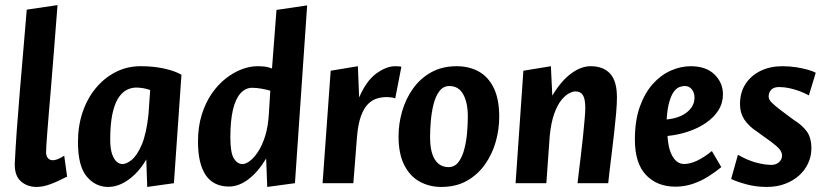

<svg xmlns="http://www.w3.org/2000/svg" viewBox="-20 -728 3279 763"><path d="M125.7 14.9Q88.5 14.9 63.1 -7.3Q37.7 -29.5 38.7 -77.6Q41.5 -137.5 46.7 -210.9Q51.9 -284.2 58.8 -365Q65.6 -445.7 72.7 -528.4Q79.8 -611.1 86.3 -689.7L208.6 -707.7Q200.3 -601.3 193.9 -519.5Q187.4 -437.6 182.4 -376.8Q177.4 -316.1 173.6 -272.9Q169.8 -229.7 167.8 -200.3Q165.7 -170.9 164.4 -153Q163.1 -135 163.1 -123.4Q163.1 -110.4 168.9 -101.8Q174.7 -93.2 185.2 -91.6Q195.3 -90 209.4 -95.6Q223.6 -101.2 235.2 -109.4L246.7 -26.2Q210.7 -7.3 180.7 3.8Q150.7 14.9 125.7 14.9Z M410 14.9Q359.3 14.9 324.6 -26.6Q289.8 -68 289.8 -164Q289.8 -226.9 308.1 -281.6Q326.4 -336.2 360.1 -377.1Q393.9 -418.1 439.4 -441.5Q484.9 -464.9 538.9 -464.9Q589.8 -464.9 631.8 -455.7Q673.8 -446.6 701.1 -431L671.1 0L565.1 14.9L561.3 -94.4Q541.5 -59.9 516.1 -35.2Q490.7 -10.6 463.8 2.1Q436.9 14.9 410 14.9ZM466.9 -76Q482.6 -76 503.4 -92.7Q524.2 -109.3 542.9 -152.1Q561.5 -194.8 569.9 -271.9L576.8 -369.9Q567.1 -374.2 551.5 -377.1Q535.8 -380 521.8 -380Q500.5 -380 481.7 -369.7Q463 -359.4 448.6 -335.9Q434.3 -312.5 426.1 -272.3Q418 -232.2 418 -173Q418 -137.8 425.2 -116.4Q432.5 -95.1 443.5 -85.5Q454.6 -76 466.9 -76Z M889.7 13.3Q859.3 13.3 836.2 2Q813.1 -9.3 797.9 -31.5Q782.6 -53.7 774.7 -87.2Q766.8 -120.7 766.8 -165.3Q766.8 -224.3 781.6 -271.9Q796.5 -319.6 821.2 -355.6Q846 -391.7 877 -416Q908.1 -440.3 940.5 -452.6Q972.9 -464.9 1003 -464.9Q1018.3 -464.9 1031.3 -463.5Q1044.2 -462.1 1060.9 -455.9L1078.8 -688.6L1200.6 -706.6L1152.1 0L1042 14.9L1037.7 -98.2Q1005.5 -44.6 967.3 -15.7Q929.1 13.3 889.7 13.3ZM943.6 -76Q956.5 -76 972.8 -88.2Q989.1 -100.4 1005.6 -125.2Q1022.1 -150.1 1033.9 -187.9Q1045.7 -225.7 1048.6 -277.4L1054.1 -367.6Q1039.6 -372 1019.8 -375.5Q1000.1 -379.1 982 -379.1Q955.1 -379.1 935.3 -356.7Q915.5 -334.4 905.4 -290.6Q895.4 -246.9 895.4 -182.1Q895.4 -121.2 909.2 -98.6Q923.1 -76 943.6 -76Z M1261.9 0 1294.1 -446.9 1402.2 -464.9 1407.2 -340.7Q1436 -407.4 1475.7 -436.1Q1515.4 -464.9 1550.9 -464.9Q1562.5 -464.9 1568 -464.1Q1573.6 -463.3 1575.1 -462.7L1550.6 -336.9Q1543.9 -340 1533.4 -341.1Q1523 -342.2 1516.3 -342.2Q1496 -342.2 1477 -336.2Q1457.9 -330.2 1441.9 -313.9Q1425.8 -297.6 1414.5 -266.7Q1403.2 -235.7 1398.8 -185.9L1384.2 0Z M1733 14.9Q1686.6 14.9 1648.1 -6.1Q1609.6 -27 1586.7 -71.7Q1563.8 -116.4 1563.8 -186.1Q1563.8 -236.3 1578 -285.5Q1592.1 -334.7 1620.9 -375.4Q1649.7 -416.1 1693.3 -440.5Q1736.9 -464.9 1794.7 -464.9Q1844.4 -464.9 1882.4 -443.9Q1920.4 -423 1942.1 -378.6Q1963.9 -334.1 1963.9 -263.9Q1963.9 -213.7 1950 -164.5Q1936.1 -115.3 1907.3 -74.6Q1878.6 -33.9 1835.5 -9.5Q1792.4 14.9 1733 14.9ZM1762.3 -63.9Q1786.9 -63.9 1802.1 -84.1Q1817.2 -104.3 1825.3 -135.9Q1833.4 -167.5 1836.3 -202.3Q1839.1 -237.2 1839.1 -266Q1839.1 -319.6 1820.9 -352.9Q1802.7 -386.1 1765.9 -386.1Q1741.3 -386.1 1725.9 -365.4Q1710.5 -344.7 1702.6 -312.6Q1694.8 -280.5 1691.9 -245.9Q1689.1 -211.3 1689.1 -184Q1689.1 -123.8 1708.2 -93.9Q1727.4 -63.9 1762.3 -63.9Z M2028.9 0 2059.9 -446.9 2169.2 -464.9 2174.8 -348Q2209.8 -406.5 2249.4 -435.7Q2289 -464.9 2327 -464.9Q2377.6 -464.9 2404.7 -435.3Q2431.7 -405.7 2431.7 -341.1Q2431.7 -317.1 2428.7 -280.7Q2425.6 -244.2 2420.8 -202Q2416 -159.8 2411 -119.4Q2406 -78.9 2402.2 -47Q2398.4 -15 2397 0H2275.1Q2276.7 -14 2280.2 -43.7Q2283.7 -73.3 2288.3 -110Q2292.8 -146.6 2296.6 -183.7Q2300.3 -220.8 2303.1 -251.7Q2305.9 -282.5 2305.9 -298.9Q2305.9 -335.3 2296.2 -350.1Q2286.6 -364.8 2266.9 -364.8Q2256.6 -364.8 2241.9 -357.4Q2227.2 -350 2211.2 -330.7Q2195.3 -311.4 2182.6 -276.4Q2169.8 -241.4 2164.5 -186.7L2151.2 0Z M2664.1 13.8Q2591.5 13.8 2547.2 -32.6Q2503 -79.1 2503 -173.3Q2503 -248.9 2522.6 -303.9Q2542.3 -358.9 2574.5 -394.6Q2606.7 -430.4 2646.2 -447.6Q2685.6 -464.9 2724.2 -464.9Q2786.2 -464.9 2819.6 -431.9Q2853 -398.9 2853 -353.1Q2853 -318.3 2834.9 -289.7Q2816.8 -261.2 2785.6 -239.8Q2754.5 -218.4 2715 -205.2Q2675.4 -191.9 2632.6 -187.7Q2633.8 -167.6 2637.7 -147.9Q2641.6 -128.1 2649.8 -111.9Q2658 -95.7 2670 -86Q2682 -76.3 2699 -76.3Q2722.6 -76.3 2751 -89.8Q2779.4 -103.4 2809 -127.8L2846.4 -63.9Q2823 -44.4 2794.5 -26.5Q2766 -8.5 2733.2 2.6Q2700.3 13.8 2664.1 13.8ZM2629.2 -253.3Q2680 -258.1 2709.9 -282Q2739.9 -305.9 2739.9 -340.3Q2739.9 -359.8 2729.3 -373Q2718.7 -386.2 2701.2 -386.2Q2690.5 -386.2 2679 -381.6Q2667.6 -376.9 2657.5 -363.2Q2647.4 -349.4 2639.8 -323.2Q2632.1 -296.9 2629.2 -253.3Z M3027.7 14.9Q2984.7 14.9 2947 4.7Q2909.3 -5.4 2885.5 -16.7L2912.5 -113Q2948.9 -91.8 2983.3 -82.3Q3017.7 -72.8 3046 -72.8Q3063.3 -72.8 3075.6 -83.3Q3087.8 -93.9 3087.8 -110Q3087.8 -122.5 3078 -134.7Q3068.2 -146.9 3044 -164.8L2989.3 -204.2Q2954.7 -227 2937.7 -253.3Q2920.7 -279.6 2920.7 -313.8Q2920.7 -360.7 2942.7 -394.4Q2964.8 -428.1 3002.8 -446.5Q3040.9 -464.9 3089.1 -464.9Q3117.8 -464.9 3143.8 -460.8Q3169.8 -456.7 3190.4 -450.9Q3211 -445 3221.8 -438.9L3194.4 -349Q3178.1 -357.8 3158.1 -365.5Q3138.1 -373.1 3117.1 -377.6Q3096.1 -382.1 3075.9 -382.1Q3054.8 -382.1 3044.7 -371.2Q3034.6 -360.4 3034.6 -344.1Q3034.6 -332.4 3047 -320.1Q3059.4 -307.7 3083.9 -289.1L3132.9 -252.6Q3168.3 -230.6 3186.3 -205.6Q3204.4 -180.6 3204.4 -138.2Q3204.4 -107.1 3191.5 -79.2Q3178.6 -51.3 3155.2 -30.3Q3131.8 -9.4 3099.4 2.7Q3066.9 14.9 3027.7 14.9Z"/></svg>

Font: Ancizar Sans Thin
Style: Italic
Weight: 100
Italic angle: -4°
Designer: Cesar Puertas, Viviana Monsalve, Julian Moncada, Julian Prieto, Jose Castro, Mariel Hernandez, Felipe Aragon, Sara Alarc
Version: Version 8.100